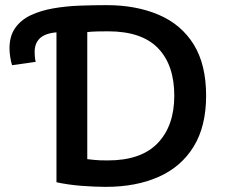

<svg xmlns="http://www.w3.org/2000/svg" viewBox="-20 -720 878 748"><path d="M392 8Q350 8 298 4Q246 0 200 -10V-594Q155 -590 135 -570.5Q115 -551 115 -518Q115 -513 115.5 -502.5Q116 -492 119 -479L27 -466Q23 -478 20 -497Q17 -516 17 -531Q17 -580 39.5 -611.5Q62 -643 100.5 -661Q139 -679 188 -687.5Q237 -696 290.5 -698Q344 -700 395 -700Q510 -700 598 -662.5Q686 -625 734.5 -547Q783 -469 783 -347Q783 -228 734.5 -149Q686 -70 598 -31Q510 8 392 8ZM400 -95Q530 -95 594.5 -162.5Q659 -230 659 -347Q659 -467 595.5 -532.5Q532 -598 401 -598Q381 -598 358.5 -597.5Q336 -597 320 -595V-100Q329 -99 347.5 -97Q366 -95 400 -95Z"/></svg>

Font: Ubuntu Sans SemiBold
Style: Regular
Weight: 600
Designer: Dalton Maag Ltd
Foundry: Dalton Maag Ltd
Version: Version 1.006; ttfautohint (v1.8.4.7-5d5b)